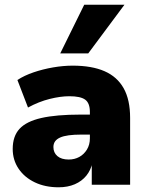

<svg xmlns="http://www.w3.org/2000/svg" viewBox="-20 -785 625 816"><path d="M229 11Q172 11 128 -10Q84 -31 59 -68Q34 -105 34 -152Q34 -206 63 -237.5Q92 -269 155.5 -283.5Q219 -298 323 -298H380V-213H325Q295 -213 272.5 -210Q250 -207 235.5 -200.5Q221 -194 214 -184Q207 -174 207 -160Q207 -136 224 -121.5Q241 -107 272 -107Q297 -107 317 -118Q337 -129 349.5 -149.5Q362 -170 362 -197V-309Q362 -347 342 -361.5Q322 -376 275 -376Q237 -376 191 -364.5Q145 -353 99 -328L54 -445Q83 -464 122.5 -477.5Q162 -491 205.5 -498.5Q249 -506 289 -506Q370 -506 424 -482.5Q478 -459 505.5 -410Q533 -361 533 -284V0H370V-94H373Q366 -62 347 -38.5Q328 -15 298 -2Q268 11 229 11ZM236 -558 338 -765H509L355 -558Z"/></svg>

Font: Nunito Sans 11pt Black
Style: Regular
Weight: 900
Version: Version 3.101;gftools[0.9.27]